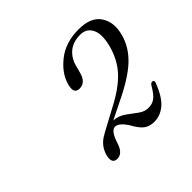

<svg xmlns="http://www.w3.org/2000/svg" viewBox="-98 -815 562 562"><g transform="rotate(-45 183.5 -534.0)"><path d="M82.5 -390Q91.5 -423 123 -438.5V-439L193 -476.5Q246 -504 274 -534Q302 -564 314 -608Q325 -650 314 -672Q303 -694 277.5 -694Q247.5 -694 229 -678.5Q210.5 -663 204 -637L198 -614.5Q189.5 -583.5 164.5 -583.5Q141 -583.5 149.5 -615.5Q159 -651.5 195 -680Q231 -708.5 285 -708.5Q335.5 -708.5 355 -679.2Q374.5 -650 363 -607.5Q352.5 -567.5 319.5 -536.2Q286.5 -505 217 -472L168.5 -448Q189 -446.5 205.2 -435Q221.5 -423.5 236.2 -412.2Q251 -401 267 -401Q284 -401 295.2 -409.8Q306.5 -418.5 320 -442Q324.5 -448.5 330 -448Q337.5 -446.5 333.5 -436.5Q317 -394.5 296.2 -377.2Q275.5 -360 251 -360Q231 -360 218.2 -369.8Q205.5 -379.5 191.5 -405.5Q174 -431.5 159 -431.5Q142 -431.5 129.5 -391Q119.5 -360 97.5 -360Q75 -360 82.5 -390Z"/></g></svg>

Font: Fraunces 144pt S050 Light
Style: Italic
Weight: 300
Italic angle: -16°
Version: Version 1.000; ttfautohint (v1.8.3)